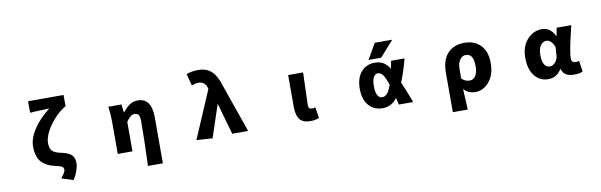

<svg xmlns="http://www.w3.org/2000/svg" viewBox="-59 -1436 7118 2273"><g transform="rotate(-10 3500.0 -299.5)"><path d="M679.7 213.9 540 168.9Q543 165 550.3 155.3Q557.6 145.5 560.1 142.6Q562.5 139.6 568.4 131.3Q574.2 123 576.2 119.6Q578.1 116.2 582 109.9Q585.9 103.5 587.4 99.6Q588.9 95.7 590.8 90.3Q592.8 85 593.3 80.1Q593.8 75.2 593.8 70.3Q593.8 47.9 571.8 35.2Q549.8 22.5 486.3 8.8Q442.4 -1 408.2 -17.6Q374 -34.2 342.3 -63.5Q310.5 -92.8 293.5 -143.1Q276.4 -193.4 276.4 -260.7Q276.4 -356.4 348.6 -466.8Q420.9 -577.1 543.9 -670.9Q533.2 -669.9 442.9 -667Q352.5 -664.1 311.5 -660.2V-798.8H738.3V-660.2H732.4Q659.2 -617.2 594.7 -545.4Q530.3 -473.6 494.1 -400.4Q458 -327.1 458 -272.5Q458 -206.1 485.8 -175.8Q513.7 -145.5 589.8 -129.9Q677.7 -112.3 713.4 -78.1Q749 -43.9 749 22.5Q749 56.6 731.4 109.4Q713.9 162.1 679.7 213.9Z M1755.9 202.1H1576.2Q1588.9 -126 1588.9 -330.1Q1588.9 -387.7 1575.2 -409.2Q1561.5 -430.7 1525.4 -430.7Q1498 -430.7 1475.6 -412.1Q1453.1 -393.6 1425.8 -353.5V0H1249V-391.6Q1249 -480.5 1235.4 -569.3H1393.6L1405.3 -472.7H1410.2Q1452.1 -525.4 1493.7 -554.2Q1535.2 -583 1588.9 -583Q1755.9 -583 1755.9 -351.6Z M2386.7 12.7 2194.3 0 2438.5 -570.3 2435.5 -585Q2427.7 -622.1 2399.9 -643.1Q2372.1 -664.1 2336.9 -664.1Q2299.8 -664.1 2253.9 -644.5L2215.8 -789.1Q2281.2 -813.5 2357.4 -813.5Q2457 -813.5 2517.6 -757.3Q2578.1 -701.2 2615.2 -575.2L2816.4 0H2625L2519.5 -372.1H2514.6Z M3566.4 13.7Q3472.7 13.7 3435.1 -37.1Q3397.5 -87.9 3397.5 -184.6V-569.3H3577.1Q3564.5 -229.5 3564.5 -177.7Q3564.5 -150.4 3576.2 -140.1Q3587.9 -129.9 3613.3 -129.9Q3633.8 -129.9 3648.4 -136.7L3668.9 -5.9Q3623 13.7 3566.4 13.7Z M4561.5 -248Q4529.3 -342.8 4503.9 -374Q4478.5 -405.3 4445.8 -405.3Q4413.1 -405.3 4393.6 -370.1Q4374 -335 4374 -260.7Q4374 -186.5 4395 -151.9Q4416 -117.2 4449.2 -117.2Q4482.4 -117.2 4508.8 -145.5Q4535.2 -173.8 4561.5 -248ZM4699.2 -250Q4740.2 -157.2 4799.8 2H4627.9Q4623 -19.5 4608.4 -81.1Q4541 11.7 4431.6 11.7Q4329.1 11.7 4266.6 -60.5Q4204.1 -132.8 4204.1 -261.2Q4204.1 -389.6 4266.6 -462.4Q4329.1 -535.2 4431.6 -535.2Q4491.2 -535.2 4532.7 -511.2Q4574.2 -487.3 4609.4 -430.7Q4615.2 -459 4627 -524.4H4789.1Q4747.1 -365.2 4699.2 -250ZM4473.6 -767.6H4683.6L4517.6 -580.1H4365.2Z M5241.2 202.1V-269.5Q5241.2 -425.8 5315.9 -504.4Q5390.6 -583 5515.6 -583Q5640.6 -583 5712.4 -506.8Q5784.2 -430.7 5784.2 -293.9Q5784.2 -153.3 5713.9 -69.8Q5643.6 13.7 5547.9 13.7Q5459 13.7 5408.2 -47.9Q5413.1 38.1 5420.9 202.1ZM5504.9 -131.8Q5546.9 -131.8 5574.2 -170.9Q5601.6 -210 5601.6 -291Q5601.6 -438.5 5508.8 -438.5Q5464.8 -438.5 5436.5 -396.5Q5408.2 -354.5 5408.2 -287.1V-173.8Q5448.2 -131.8 5504.9 -131.8Z M6425.8 13.7Q6321.3 13.7 6259.3 -65.9Q6197.3 -145.5 6197.3 -282.2Q6197.3 -418.9 6271.5 -501Q6345.7 -583 6449.2 -583Q6550.8 -583 6603.5 -473.6H6607.4L6625 -569.3H6800.8Q6797.9 -554.7 6787.6 -512.2Q6777.3 -469.7 6772.5 -448.7Q6767.6 -427.7 6759.3 -389.2Q6751 -350.6 6746.1 -326.7Q6741.2 -302.7 6736.3 -272.9Q6731.4 -243.2 6729 -220.7Q6726.6 -198.2 6726.6 -180.7Q6726.6 -129.9 6781.2 -129.9Q6800.8 -129.9 6818.4 -136.7L6838.9 -5.9Q6799.8 13.7 6737.3 13.7Q6674.8 13.7 6638.7 -7.3Q6602.5 -28.3 6585.9 -78.1H6581.1Q6524.4 13.7 6425.8 13.7ZM6468.8 -131.8Q6504.9 -131.8 6534.2 -166Q6563.5 -200.2 6566.4 -248L6573.2 -344.7Q6537.1 -438.5 6476.6 -438.5Q6436.5 -438.5 6407.7 -399.9Q6378.9 -361.3 6378.9 -285.2Q6378.9 -131.8 6468.8 -131.8Z"/></g></svg>

Font: GenEi Gothic M Heavy
Style: Regular
Weight: 800
Designer: o_tamon (Modified); [Source Han Sans]
Ryoko NISHIZUKA  (kana & ideographs); Paul D. Hunt (Latin, Greek & Cyrillic); Wenl
Version: Version 1.1a;Original Version 1.004